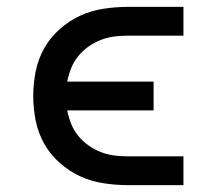

<svg xmlns="http://www.w3.org/2000/svg" viewBox="-20 -540 640 560"><path d="M354 0Q318 0 282 -5.5Q246 -11 213.5 -26Q181 -41 153.5 -65.5Q126 -90 108.5 -121.5Q91 -153 84 -188.5Q77 -224 77 -260Q77 -296 84 -331.5Q91 -367 108.5 -398.5Q126 -430 153.5 -454.5Q181 -479 213.5 -494Q246 -509 282 -514.5Q318 -520 354 -520H515V-436H354Q333 -436 313 -433.5Q293 -431 274 -423.5Q255 -416 238 -404Q221 -392 208 -376Q195 -360 187.5 -341Q180 -322 176 -302H428V-218H176Q180 -198 187.5 -179Q195 -160 208 -144Q221 -128 238 -116Q255 -104 274 -96.5Q293 -89 313 -86.5Q333 -84 354 -84H515V0Z"/></svg>

Font: Zed Mono Medium Extended
Style: Regular
Weight: 500
Width: 7
Monospace: yes
Designer: Belleve Invis
Foundry: Belleve Invis
Version: Version 1.0.0; ttfautohint (v1.8.4)